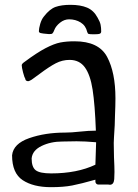

<svg xmlns="http://www.w3.org/2000/svg" viewBox="-20 -764 570 795"><path d="M30 -121Q35 -169 101 -192Q167 -215 249 -215Q275 -215 311 -219Q347 -223 377 -223Q373 -331 363.5 -392.5Q354 -454 331.5 -485Q309 -516 268 -516Q238 -516 211 -502Q184 -488 144 -458Q111 -434 111 -434Q110 -434 104.5 -430.5Q99 -427 94 -428Q85 -430 85 -437Q81 -443 75.5 -464Q70 -485 70 -494Q70 -500 82 -508Q133 -546 168.5 -564.5Q204 -583 229.5 -588Q255 -593 289 -593Q389 -593 423.5 -528.5Q458 -464 458 -357Q458 -329 456 -281Q456 -252 452 -196L451 -172L452 -113Q454 -73 454 -52L453 -22Q451 1 435 1L427 0H386Q382 0 378.5 -3.5Q375 -7 375 -12V-20Q315 -3 279 4Q243 11 191 11Q118 11 74 -18Q30 -47 30 -121ZM375 -82 378 -175Q331 -179 297 -179L238 -178Q190 -178 152 -159.5Q114 -141 111 -108Q111 -72 128 -59Q145 -46 192 -46Q299 -46 375 -82ZM341 -632Q335 -658 314 -671Q293 -684 266 -684Q246 -684 228.5 -670Q211 -656 205 -640Q201 -629 197 -625.5Q193 -622 181 -623Q156 -625 148.5 -627Q141 -629 141 -635Q141 -646 146.5 -665Q152 -684 162 -696Q186 -727 210.5 -735.5Q235 -744 272 -744Q313 -744 340.5 -732.5Q368 -721 384 -691Q394 -674 396.5 -661.5Q399 -649 399 -634Q399 -627 393.5 -624.5Q388 -622 370 -622Q351 -622 347 -623.5Q343 -625 341 -632Z"/></svg>

Font: Barriecito
Style: Regular
Weight: 400
Designer: Pablo Cosgaya & Sergio Jiménez
Foundry: Pablo Cosgaya & Sergio Jiménez
Version: Version 1.001